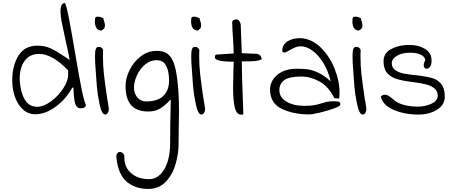

<svg xmlns="http://www.w3.org/2000/svg" viewBox="-20 -749 2977 1257"><path d="M60 -222Q60 -318 100.5 -384Q141 -450 224 -450Q274 -450 311.5 -432.5Q349 -415 410 -374L436 -356Q431 -389 421 -432Q411 -475 408 -491Q391 -569 383.5 -607.5Q376 -646 376 -676Q376 -729 406 -729Q417 -705 432 -626.5Q447 -548 470 -412Q494 -268 512 -177Q530 -86 542 -63Q542 -40 508 -40Q482 -40 472.5 -70Q463 -100 461 -175H453Q411 -99 344 -50Q277 -1 211 -1Q164 -1 129.5 -33Q95 -65 77.5 -116Q60 -167 60 -222ZM426 -258V-288Q323 -396 236 -396Q175 -396 142 -351.5Q109 -307 109 -235L110 -214Q116 -138 144 -94Q172 -50 224 -50Q265 -50 312.5 -84.5Q360 -119 393 -168.5Q426 -218 426 -258Z M603 -338Q602 -355 602 -382Q602 -416 607.5 -429Q613 -442 626 -442Q637 -442 643.5 -437.5Q650 -433 655 -423L654 -383Q654 -319 660.5 -262Q667 -205 681 -109Q689 -67 692 -40Q694 -26 687 -12.5Q680 1 669 1Q646 1 632 -66.5Q618 -134 614 -183Q610 -232 603 -338ZM601 -608Q601 -619 602 -624Q601 -640 620 -640Q634 -640 648.5 -633.5Q663 -627 657 -624Q667 -598 667 -583Q667 -570 661 -562.5Q655 -555 644 -549Q622 -549 611.5 -566Q601 -583 601 -608Z M742 281Q741 264 747.5 255Q754 246 765 246Q777 246 786 255.5Q795 265 794 281Q794 347 839.5 385.5Q885 424 956 424Q997 424 1028.5 394Q1060 364 1077 310.5Q1094 257 1094 188Q1094 67 1097 -47L1098 -98Q1059 -57 1027.5 -38Q996 -19 952 -19Q875 -19 838.5 -60.5Q802 -102 802 -188Q802 -237 828.5 -290.5Q855 -344 901.5 -380Q948 -416 1007 -416Q1027 -416 1044 -412Q1108 -398 1130 -293Q1152 -188 1152 -21Q1152 25 1150 101L1149 196Q1149 253 1131 320.5Q1113 388 1068 438Q1023 488 950 488Q866 488 809.5 440.5Q753 393 742 281ZM1087 -225Q1087 -234 1085 -256Q1080 -302 1061.5 -328.5Q1043 -355 1004 -355Q963 -355 929 -326Q895 -297 876 -254.5Q857 -212 857 -175Q857 -138 879 -111.5Q901 -85 937 -85Q1011 -85 1049 -120.5Q1087 -156 1087 -225Z M1233 -338Q1232 -355 1232 -382Q1232 -416 1237.5 -429Q1243 -442 1256 -442Q1267 -442 1273.5 -437.5Q1280 -433 1285 -423L1284 -383Q1284 -319 1290.5 -262Q1297 -205 1311 -109Q1319 -67 1322 -40Q1324 -26 1317 -12.5Q1310 1 1299 1Q1276 1 1262 -66.5Q1248 -134 1244 -183Q1240 -232 1233 -338ZM1231 -608Q1231 -619 1232 -624Q1231 -640 1250 -640Q1264 -640 1278.5 -633.5Q1293 -627 1287 -624Q1297 -598 1297 -583Q1297 -570 1291 -562.5Q1285 -555 1274 -549Q1252 -549 1241.5 -566Q1231 -583 1231 -608Z M1560 2Q1529 2 1517.5 -44Q1506 -90 1506 -173Q1506 -207 1508 -279Q1510 -323 1510 -345Q1387 -345 1387 -373Q1387 -382 1389.5 -387Q1392 -392 1401 -392L1510 -399Q1509 -448 1505 -506Q1501 -558 1500 -602Q1500 -613 1509 -617.5Q1518 -622 1528 -622Q1540 -622 1548 -609.5Q1556 -597 1556 -584L1563 -401L1646 -397Q1665 -399 1678.5 -390Q1692 -381 1693 -360Q1672 -351 1647 -349Q1622 -347 1563 -347Q1563 -254 1572 -41Q1572 -19 1572.5 -10.5Q1573 -2 1573 0Q1563 2 1560 2Z M1748 -165Q1748 -198 1768 -229Q1788 -260 1827 -279.5Q1866 -299 1922 -299Q1965 -299 1995 -295Q2025 -291 2064 -273Q2103 -255 2145 -216Q2129 -285 2097 -337Q2065 -389 2025.5 -417.5Q1986 -446 1948 -446Q1930 -446 1914.5 -439.5Q1899 -433 1877 -421Q1852 -405 1840 -405Q1835 -405 1831.5 -408.5Q1828 -412 1828 -417Q1828 -457 1863.5 -479Q1899 -501 1950 -499Q2020 -495 2078 -439.5Q2136 -384 2169.5 -302Q2203 -220 2203 -141Q2203 -128 2201 -104L2169 -106Q2131 -183 2071.5 -215.5Q2012 -248 1952 -248Q1875 -248 1842 -225Q1809 -202 1809 -158Q1809 -112 1855 -84Q1901 -56 1973 -56Q2013 -56 2037 -60.5Q2061 -65 2087 -73Q2108 -80 2124 -83Q2140 -86 2165 -86Q2193 -86 2200.5 -82Q2208 -78 2208 -64Q2208 -54 2167 -39Q2126 -24 2075 -12Q2024 0 2005 0Q1901 0 1824.5 -36.5Q1748 -73 1748 -165Z M2289 -338Q2288 -355 2288 -382Q2288 -416 2293.5 -429Q2299 -442 2312 -442Q2323 -442 2329.5 -437.5Q2336 -433 2341 -423L2340 -383Q2340 -319 2346.5 -262Q2353 -205 2367 -109Q2375 -67 2378 -40Q2380 -26 2373 -12.5Q2366 1 2355 1Q2332 1 2318 -66.5Q2304 -134 2300 -183Q2296 -232 2289 -338ZM2287 -608Q2287 -619 2288 -624Q2287 -640 2306 -640Q2320 -640 2334.5 -633.5Q2349 -627 2343 -624Q2353 -598 2353 -583Q2353 -570 2347 -562.5Q2341 -555 2330 -549Q2308 -549 2297.5 -566Q2287 -583 2287 -608Z M2500 -129Q2512 -129 2523.5 -122Q2535 -115 2547 -104.5Q2559 -94 2566 -89Q2589 -71 2629 -61Q2669 -51 2714 -51Q2765 -51 2805.5 -70.5Q2846 -90 2846 -123Q2846 -153 2824 -170.5Q2802 -188 2771 -196Q2740 -204 2689 -211Q2620 -219 2579.5 -231Q2539 -243 2515 -270.5Q2491 -298 2491 -348Q2491 -402 2542 -428.5Q2593 -455 2659 -455Q2719 -455 2761.5 -429.5Q2804 -404 2805 -357Q2807 -330 2797 -314.5Q2787 -299 2773 -299Q2765 -299 2759.5 -305Q2754 -311 2754 -321Q2754 -337 2765 -356Q2760 -380 2732.5 -392Q2705 -404 2667 -404Q2611 -404 2578 -383.5Q2545 -363 2545 -335Q2545 -305 2569 -289Q2593 -273 2627.5 -266.5Q2662 -260 2726 -254Q2779 -247 2812.5 -237Q2846 -227 2869 -198.5Q2892 -170 2892 -117Q2892 -62 2841 -30.5Q2790 1 2719 1Q2628 1 2556.5 -30Q2485 -61 2473 -118Q2487 -129 2500 -129Z"/></svg>

Font: Indie Flower
Style: Regular
Weight: 400
Designer: Kimberly Geswein
Foundry: Kimberly Geswein
Version: Version 2.000